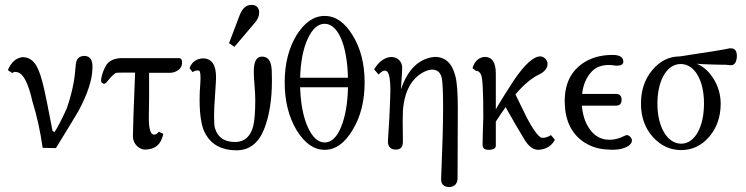

<svg xmlns="http://www.w3.org/2000/svg" viewBox="-20 -605 3042 783"><path d="M357 -326C359 -360 348 -377 323 -377C320 -377 316 -376 311 -375C301 -372 294 -364 291 -353C290 -348 288 -337 287 -321C284 -276 273 -223 252 -162C229 -112 212 -80 202 -66L194 -72C177 -163 165 -220 160 -242C150 -286 140 -317 129 -336C115 -360 96 -372 72 -372C46 -369 26 -352 12 -319L30 -307C35 -312 42 -313 53 -310C76 -303 96 -264 112 -192C130 -135 144 -72 154 -2L208 -1C253 -74 284 -125 301 -154C337 -222 356 -279 357 -326Z M721 -339C725 -358 721 -368 708 -368H479C452 -368 433 -361 420 -348C414 -342 408 -331 401 -314C392 -289 390 -274 395 -268C402 -261 409 -262 416 -271C434 -294 447 -306 455 -308C460 -309 485 -309 531 -309C525 -162 522 -76 522 -49C522 -20 544 2 568 5C611 6 637 -15 646 -59L628 -68C621 -59 614 -55 606 -56C593 -59 587 -82 587 -123C587 -120 587 -147 588 -203V-308H673C696 -308 718 -323 721 -339Z M1089 -278C1089 -311 1088 -332 1085 -341C1080 -364 1067 -375 1046 -374C1025 -373 1015 -352 1015 -313C1015 -300 1016 -281 1018 -256C1020 -231 1021 -212 1021 -199C1021 -148 1018 -113 1013 -92C1002 -49 978 -27 942 -26C897 -25 869 -43 857 -81C854 -90 853 -107 853 -130C853 -151 854 -180 857 -218C860 -259 861 -281 861 -286C862 -340 844 -367 807 -367C780 -365 762 -352 753 -327L765 -311C775 -317 784 -319 792 -317C797 -314 799 -298 797 -267C795 -242 794 -219 794 -200C794 -133 802 -85 819 -57C844 -14 886 8 944 8C997 8 1034 -21 1057 -78C1078 -131 1089 -197 1089 -278ZM1037 -553C1037 -574 1026 -585 1005 -585C984 -585 968 -571 957 -542L914 -429L936 -414L1020 -513C1031 -526 1037 -540 1037 -553Z M1467 -269C1467 -344 1451 -408 1418 -461C1386 -514 1348 -540 1304 -540C1260 -540 1222 -514 1189 -461C1157 -408 1141 -344 1141 -269C1141 -194 1157 -129 1189 -75C1222 -21 1260 6 1304 6C1348 6 1386 -21 1418 -75C1451 -129 1467 -194 1467 -269ZM1204 -288C1206 -353 1216 -406 1235 -447C1254 -488 1277 -508 1304 -508C1359 -508 1396 -420 1399 -288ZM1399 -249C1398 -183 1388 -129 1371 -87C1354 -45 1331 -24 1304 -24C1277 -24 1254 -45 1235 -87C1216 -130 1206 -184 1204 -249Z M1847 -162C1847 -225 1844 -269 1837 -295C1824 -347 1796 -373 1753 -373C1689 -367 1643 -323 1615 -240C1618 -287 1620 -314 1620 -323C1623 -351 1603 -376 1568 -372C1543 -367 1522 -350 1506 -322L1524 -301C1535 -314 1546 -319 1555 -316C1566 -312 1572 -285 1572 -236C1572 -221 1571 -201 1570 -176C1569 -147 1568 -130 1568 -127L1562 -31C1561 -9 1571 3 1590 5C1614 6 1624 -4 1623 -32C1622 -93 1622 -134 1623 -153C1628 -220 1649 -268 1687 -298C1707 -313 1726 -321 1743 -321C1764 -321 1777 -309 1782 -285C1785 -268 1787 -229 1787 -167C1787 -93 1784 4 1779 124C1778 145 1789 157 1811 158C1834 157 1846 144 1846 121Z M2227 -54C2214 -46 2202 -42 2191 -43C2175 -44 2147 -89 2128 -126L2082 -220C2115 -259 2147 -286 2178 -301C2201 -312 2213 -327 2213 -344C2213 -360 2199 -375 2183 -375C2156 -375 2119 -342 2074 -275C2041 -224 2017 -186 2002 -159V-305C2002 -350 1987 -373 1956 -373C1931 -370 1915 -355 1907 -327L1921 -316C1928 -317 1935 -313 1941 -302C1948 -291 1951 -235 1951 -132C1951 -118 1950 -96 1949 -65C1948 -34 1948 -17 1948 -14C1948 -1 1956 6 1973 6C1992 6 2002 0 2002 -11V-109C2016 -131 2029 -151 2042 -168C2073 -113 2099 -68 2120 -34C2137 -7 2155 6 2176 6C2207 4 2230 -10 2243 -35Z M2557 -33C2557 -42 2546 -54 2537 -54C2534 -54 2530 -53 2527 -51C2506 -40 2485 -35 2466 -35C2431 -35 2404 -50 2383 -81C2366 -106 2356 -137 2353 -174H2491C2507 -174 2515 -182 2515 -198C2515 -214 2507 -222 2491 -222H2354C2358 -259 2371 -290 2393 -313C2410 -331 2433 -340 2463 -340C2475 -340 2493 -337 2493 -337C2512 -337 2522 -342 2522 -353C2522 -372 2507 -381 2478 -381C2441 -381 2408 -374 2379 -360C2314 -327 2282 -270 2283 -189C2284 -116 2309 -63 2356 -29C2383 -10 2413 1 2446 4C2485 8 2515 5 2536 -6C2550 -13 2557 -22 2557 -33Z M2985 -373C2986 -396 2978 -408 2960 -408C2957 -408 2954 -408 2951 -407C2930 -402 2864 -392 2753 -375C2708 -375 2671 -356 2640 -319C2609 -282 2594 -237 2594 -182C2594 -128 2610 -83 2642 -47C2674 -11 2713 7 2758 7C2803 7 2841 -11 2872 -47C2903 -83 2919 -128 2919 -182C2919 -217 2910 -251 2891 -282C2872 -313 2849 -334 2821 -345C2828 -344 2848 -343 2883 -342C2912 -341 2930 -341 2937 -341C2942 -341 2957 -339 2961 -339C2975 -339 2983 -350 2985 -373ZM2851 -183C2851 -86 2813 -19 2758 -19C2702 -19 2661 -86 2661 -182C2661 -278 2700 -344 2756 -344C2812 -344 2851 -279 2851 -183Z"/></svg>

Font: GFS Philostratos
Style: Regular
Weight: 400
Designer: George D. Matthiopoulos
Foundry: George D. Matthiopoulos
Version: Version 1.000